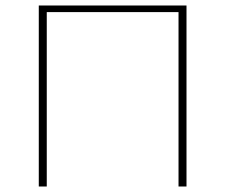

<svg xmlns="http://www.w3.org/2000/svg" viewBox="-20 -678 819 698"><path d="M658 0H629V-634H150V0H121V-658H658Z"/></svg>

Font: Ysabeau SC Extralight
Style: Regular
Weight: 200
Designer: Christian Thalmann (Catharsis Fonts)
Version: Version 0.003